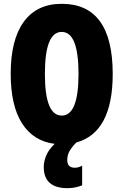

<svg xmlns="http://www.w3.org/2000/svg" viewBox="-20 -745 662 1005"><path d="M334 240Q359 240 378.5 235Q398 230 410 225V122Q391 133 372 133Q332 133 332 93Q332 72 340.5 52.5Q349 33 379 1Q570 -51 570 -358Q570 -725 303 -725Q173 -725 104.5 -631Q36 -537 36 -359Q36 -192 95.5 -99Q155 -6 266 8Q234 39 221.5 70Q209 101 209 129Q209 240 334 240ZM303 -578Q391 -578 391 -358Q391 -140 303 -140Q215 -140 215 -358Q215 -578 303 -578Z"/></svg>

Font: Noto Sans Display Condensed Black
Style: Regular
Weight: 900
Width: 3
Designer: Monotype Design team
Foundry: Monotype Imaging Inc.
Version: 1.000